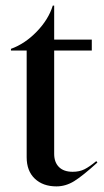

<svg xmlns="http://www.w3.org/2000/svg" viewBox="-20 -649 372 684"><path d="M75 -89V-469H19V-475Q69 -493 111 -536.5Q153 -580 168 -629H173V-508H307V-469H173V-101Q173 -71 190 -54Q207 -37 239 -37Q263 -37 281 -46Q299 -55 323 -75L327 -70Q274 -22 244 -3.5Q214 15 181 15Q133 15 104 -12.5Q75 -40 75 -89Z"/></svg>

Font: Nyght Serif
Style: Regular
Weight: 400
Designer: Maksym Kobuzan
Version: Version 0.410